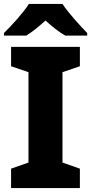

<svg xmlns="http://www.w3.org/2000/svg" viewBox="-21 -951 461 971"><path d="M295 -931H125C96 -885 37 -821 -1 -784V-771H112C147 -793 174 -816 209 -847C244 -816 274 -791 309 -771H420V-784C386 -819 325 -885 295 -931ZM383 0V-98L295 -129V-586L383 -616V-714H35V-616L123 -586V-129L35 -98V0Z"/></svg>

Font: Noto Sans Myanmar UI ExtraBold
Style: Regular
Weight: 800
Designer: Monotype Design Team
Foundry: Monotype Imaging Inc.
Version: Version 2.103